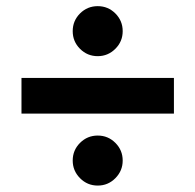

<svg xmlns="http://www.w3.org/2000/svg" viewBox="-20 -653 626 615"><path d="M293 -473.1Q259.8 -473.1 236.3 -496.6Q212.9 -520 212.9 -553.2Q212.9 -586.4 236.3 -609.9Q259.8 -633.3 293 -633.3Q326.2 -633.3 349.6 -609.9Q373 -586.4 373 -553.2Q373 -520 349.4 -496.6Q325.7 -473.1 293 -473.1ZM48.8 -289.1V-403.3H537.1V-289.1ZM293 -58.6Q259.8 -58.6 236.3 -82.3Q212.9 -106 212.9 -138.7Q212.9 -171.9 236.3 -195.3Q259.8 -218.8 293 -218.8Q326.2 -218.8 349.6 -195.3Q373 -171.9 373 -138.7Q373 -106 349.6 -82.3Q326.2 -58.6 293 -58.6Z"/></svg>

Font: Caskaydia Cove SemiBold
Style: Regular
Weight: 600
Monospace: yes
Designer: Aaron Bell
Foundry: Saja Typeworks
Version: Version 4.300; ttfautohint (v1.8.3)